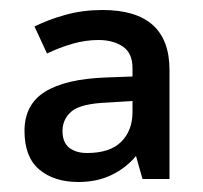

<svg xmlns="http://www.w3.org/2000/svg" viewBox="-20 -742 406 384"><path d="M185 -722Q252 -722 285.5 -692Q319 -662 319 -602V-384H265L252 -430Q232 -406 203 -392Q174 -378 137 -378Q88 -378 58.5 -403Q29 -428 29 -480Q29 -533 70 -558.5Q111 -584 191 -587L245 -589V-606Q245 -636 225.5 -649Q206 -662 177 -662Q151 -662 125 -654.5Q99 -647 74 -635L49 -689Q77 -703 111.5 -712.5Q146 -722 185 -722ZM197 -537Q142 -535 123.5 -519.5Q105 -504 105 -480Q105 -457 118.5 -446.5Q132 -436 154 -436Q200 -436 222.5 -458.5Q245 -481 245 -518V-540Z"/></svg>

Font: Noto Sans NKo Unjoined Medium
Style: Regular
Weight: 500
Designer: Monotype Design Team
Foundry: Monotype Imaging Inc.
Version: Version 2.004